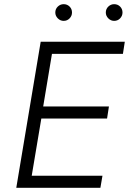

<svg xmlns="http://www.w3.org/2000/svg" viewBox="-20 -900 633 920"><path d="M58 0 175 -700H578L569 -642H229L187 -390H502L493 -332H178L132 -58H471L461 0ZM285 -800Q269 -800 257 -812Q245 -824 245 -840Q245 -857 257 -868.5Q269 -880 285 -880Q302 -880 313.5 -868.5Q325 -857 325 -840Q325 -824 313.5 -812Q302 -800 285 -800ZM527 -800Q511 -800 499 -812Q487 -824 487 -840Q487 -857 499 -868.5Q511 -880 527 -880Q544 -880 555.5 -868.5Q567 -857 567 -840Q567 -824 555.5 -812Q544 -800 527 -800Z"/></svg>

Font: Figtree Light
Style: Italic
Weight: 300
Italic angle: -9.5°
Foundry: Erik Kennedy
Version: Version 2.001; ttfautohint (v1.8.4.7-5d5b);gftools[0.9.27]